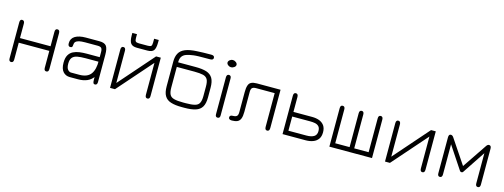

<svg xmlns="http://www.w3.org/2000/svg" viewBox="-16 -1368 5527 2105"><g transform="rotate(15 2747.5 -316.0)"><path d="M99 8.5C99 8.5 99 8.5 99 8.5C81.5 8.5 73 -3 73 -26C73 -26 73 -26 73 -26C73 -26 73 -434 73 -434C73 -457.5 81 -469.5 97 -469.5C97 -469.5 97 -469.5 97 -469.5C116 -469.5 125.5 -457.5 125.5 -434C125.5 -434 125.5 -434 125.5 -434C125.5 -434 125.5 -270.5 125.5 -270.5C125.5 -270.5 472.5 -270.5 472.5 -270.5C472.5 -270.5 472.5 -434 472.5 -434C472.5 -457.5 481 -469.5 498.5 -469.5C498.5 -469.5 498.5 -469.5 498.5 -469.5C516 -469.5 525 -457.5 525 -434C525 -434 525 -434 525 -434C525 -434 525 -26 525 -26C525 -3 516 8.5 498.5 8.5C498.5 8.5 498.5 8.5 498.5 8.5C481 8.5 472.5 -3 472.5 -26C472.5 -26 472.5 -26 472.5 -26C472.5 -26 472.5 -218 472.5 -218C472.5 -218 125.5 -218 125.5 -218C125.5 -218 125.5 -26 125.5 -26C125.5 -3 116.5 8.5 99 8.5Z M1050 8.5C1050 8.5 1050 8.5 1050 8.5C1041.5 8.5 1035.5 5.5 1032 -1C1028.5 -7.5 1027 -18.5 1026.5 -34C1026 -49.5 1025.5 -71 1025 -98.5C1025 -98.5 1025 -98.5 1025 -98.5C1025 -98.5 1033 -79.5 1033 -79.5C1014.5 -51.5 990.5 -31 961 -18C931.5 -5 897 1.5 856.5 1.5C856.5 1.5 856.5 1.5 856.5 1.5C856.5 1.5 763.5 1.5 763.5 1.5C732 1.5 706 -9.5 686.5 -31.5C666.5 -53.5 656.5 -87.5 656.5 -133.5C656.5 -133.5 656.5 -133.5 656.5 -133.5C656.5 -170 662.5 -199 675 -220.5C687.5 -242 704 -258 725.5 -268.5C746.5 -279 770 -286 796.5 -289.5C822.5 -293 849.5 -294.5 877 -294.5C877 -294.5 877 -294.5 877 -294.5C877 -294.5 1047.5 -294.5 1047.5 -294.5C1047.5 -294.5 1024 -271.5 1024 -271.5C1024 -271.5 1024 -352.5 1024 -352.5C1024 -374 1020 -389 1012.5 -397.5C1004.5 -406 990 -410 969 -410C969 -410 969 -410 969 -410C969 -410 828 -410 828 -410C799.5 -410 777 -408 759.5 -404C742 -399.5 729 -393 721 -384.5C713 -376 709 -364.5 709 -351C709 -351 709 -351 709 -351C708.5 -340.5 707 -332 704 -326.5C700.5 -321 693.5 -318 682.5 -318C682.5 -318 682.5 -318 682.5 -318C665 -318 656.5 -330.5 656.5 -355.5C656.5 -355.5 656.5 -355.5 656.5 -355.5C656.5 -391 671.5 -418 701 -436C730.5 -453.5 770.5 -462.5 821 -462.5C821 -462.5 821 -462.5 821 -462.5C821 -462.5 976 -462.5 976 -462.5C1014.5 -462.5 1040.5 -453.5 1055 -435C1069.5 -416.5 1076.5 -383 1076.5 -335.5C1076.5 -335.5 1076.5 -335.5 1076.5 -335.5C1076.5 -335.5 1076.5 -26 1076.5 -26C1076.5 -3 1067.5 8.5 1050 8.5ZM764.5 -50C764.5 -50 764.5 -50 764.5 -50C764.5 -50 856.5 -50 856.5 -50C918 -50 961.5 -67.5 987.5 -102.5C1013 -137 1025.5 -188.5 1024 -257C1024 -257 1024 -257 1024 -257C1024 -257 1039.5 -243 1039.5 -243C1039.5 -243 877 -243 877 -243C840 -243 809 -240.5 784 -236C759 -231 740.5 -221 728 -206C715.5 -191 709 -168.5 709 -138C709 -138 709 -138 709 -138C709 -106.5 714.5 -84 726 -70.5C737 -57 750 -50 764.5 -50Z M1646 8.5C1646 8.5 1646 8.5 1646 8.5C1628.5 8.5 1620 -3.5 1620 -28C1620 -28 1620 -28 1620 -28C1620 -28 1620 -389.5 1620 -389.5C1620 -389.5 1276.5 1.5 1276.5 1.5C1276.5 1.5 1220.5 1.5 1220.5 1.5C1220.5 1.5 1220.5 -434 1220.5 -434C1220.5 -457.5 1229 -469.5 1246.5 -469.5C1246.5 -469.5 1246.5 -469.5 1246.5 -469.5C1264 -469.5 1273 -457.5 1273 -433.5C1273 -433.5 1273 -433.5 1273 -433.5C1273 -433.5 1273 -68 1273 -68C1273 -68 1619 -462.5 1619 -462.5C1619 -462.5 1672.5 -462.5 1672.5 -462.5C1672.5 -462.5 1672.5 -27 1672.5 -27C1672.5 -3.5 1663.5 8.5 1646 8.5ZM1509 -499.5C1509 -499.5 1392 -499.5 1392 -499.5C1358 -499.5 1334.5 -508 1321 -525.5C1307.5 -542.5 1301 -573 1301 -616.5C1301 -616.5 1301 -616.5 1301 -616.5C1301 -616.5 1301 -644 1301 -644C1301 -644 1353.5 -644 1353.5 -644C1353.5 -644 1353.5 -600.5 1353.5 -600.5C1353.5 -581.5 1356.5 -568.5 1363 -562C1369 -555.5 1381.5 -552 1400 -552C1400 -552 1400 -552 1400 -552C1400 -552 1502 -552 1502 -552C1521 -552 1533.5 -555.5 1539.5 -562C1545 -568.5 1548 -581.5 1548 -600.5C1548 -600.5 1548 -600.5 1548 -600.5C1548 -600.5 1548 -644 1548 -644C1548 -644 1600.5 -644 1600.5 -644C1600.5 -644 1600.5 -616.5 1600.5 -616.5C1600.5 -572.5 1594 -542 1581.5 -525C1568.5 -508 1544.5 -499.5 1509 -499.5C1509 -499.5 1509 -499.5 1509 -499.5Z M2065 1.5C2065 1.5 2035 1.5 2035 1.5C1984 1.5 1942.5 -3.5 1910 -14C1877.5 -24 1854 -42 1838.5 -68C1823 -93.5 1815.5 -130 1815.5 -176.5C1815.5 -176.5 1815.5 -176.5 1815.5 -176.5C1815.5 -176.5 1815.5 -458 1815.5 -458C1815.5 -495.5 1822.5 -526.5 1836.5 -551.5C1850 -576.5 1873.5 -596 1906 -609.5C1938.5 -623 1983 -631 2039.5 -633.5C2039.5 -633.5 2039.5 -633.5 2039.5 -633.5C2059 -635 2082.5 -636 2110 -636.5C2137 -637 2166.5 -637.5 2199 -637.5C2199 -637.5 2199 -637.5 2199 -637.5C2223.5 -637.5 2235.5 -628.5 2235.5 -610.5C2235.5 -610.5 2235.5 -610.5 2235.5 -610.5C2235.5 -602 2232.5 -596 2227 -591.5C2221 -587 2211.5 -585 2198 -585C2198 -585 2198 -585 2198 -585C2164 -584.5 2136.5 -584.5 2116 -584.5C2095 -584.5 2078.5 -584.5 2066.5 -584C2054.5 -583.5 2044.5 -583 2036.5 -582.5C2028.5 -582 2020 -581 2011 -580C2011 -580 2011 -580 2011 -580C1979 -576 1952.5 -570 1931.5 -562.5C1910.5 -555 1895 -543 1884.5 -527.5C1874 -512 1869 -490 1869 -462.5C1869 -462.5 1869 -462.5 1869 -462.5C1869 -462.5 2069.5 -462.5 2069.5 -462.5C2119 -462.5 2160 -457.5 2192 -447.5C2223.5 -437 2247 -419 2262.5 -393.5C2277.5 -367.5 2285 -331.5 2285 -285.5C2285 -285.5 2285 -285.5 2285 -285.5C2285 -285.5 2285 -176 2285 -176C2285 -129.5 2277.5 -93 2262 -67.5C2246.5 -42 2223 -24 2190.5 -14C2158 -3.5 2116 1.5 2065 1.5C2065 1.5 2065 1.5 2065 1.5ZM2035 -51C2035 -51 2035 -51 2035 -51C2035 -51 2065 -51 2065 -51C2108.5 -51 2142.5 -54 2167 -60.5C2191.5 -66.5 2208.5 -78.5 2218 -97C2227.5 -115 2232.5 -141.5 2232.5 -176.5C2232.5 -176.5 2232.5 -176.5 2232.5 -176.5C2232.5 -176.5 2232.5 -284.5 2232.5 -284.5C2232.5 -321.5 2227.5 -349 2217.5 -366.5C2207 -384 2190 -396 2166.5 -401.5C2142.5 -407 2110 -410 2069.5 -410C2069.5 -410 2069.5 -410 2069.5 -410C2069.5 -410 1868 -410 1868 -410C1868 -410 1868 -176.5 1868 -176.5C1868 -141 1873 -114.5 1882.5 -96.5C1892 -78.5 1909 -66.5 1933.5 -60.5C1958 -54 1991.5 -51 2035 -51Z M2443.5 12C2443.5 12 2443.5 12 2443.5 12C2426 12 2417.5 1.5 2417.5 -20C2417.5 -20 2417.5 -20 2417.5 -20C2417.5 -20 2417.5 -440 2417.5 -440C2417.5 -451 2420 -459.5 2424.5 -465C2429 -470.5 2435 -473.5 2443.5 -473.5C2443.5 -473.5 2443.5 -473.5 2443.5 -473.5C2452 -473.5 2459 -470.5 2463.5 -465C2468 -459.5 2470 -451 2470 -440C2470 -440 2470 -440 2470 -440C2470 -440 2470 -20 2470 -20C2470 1.5 2461 12 2443.5 12ZM2443 -560C2443 -560 2443 -560 2443 -560C2430.5 -560 2419 -564 2408.5 -572.5C2398 -581 2392.5 -590.5 2392.5 -601C2392.5 -601 2392.5 -601 2392.5 -601C2393 -612 2398.5 -621.5 2409 -630C2419.5 -638.5 2430.5 -642.5 2442.5 -642.5C2442.5 -642.5 2442.5 -642.5 2442.5 -642.5C2455 -642.5 2466.5 -638.5 2478 -630C2489.5 -621.5 2495 -612 2495 -601C2495 -601 2495 -601 2495 -601C2495 -589.5 2489 -580 2477.5 -572C2466 -564 2454.5 -560 2443 -560Z M3005 8.5C3005 8.5 3005 8.5 3005 8.5C2987.5 8.5 2979 -3.5 2979 -27C2979 -27 2979 -27 2979 -27C2979 -27 2979 -410 2979 -410C2979 -410 2769.5 -410 2769.5 -410C2747 -410 2732 -405.5 2723.5 -397C2715 -388.5 2711 -373 2711 -351C2711 -351 2711 -351 2711 -351C2711 -351 2711 -125.5 2711 -125.5C2711 -92 2707 -66 2699.5 -47.5C2692 -29 2680 -16 2664 -9C2648 -2 2627.5 1.5 2603 1.5C2603 1.5 2603 1.5 2603 1.5C2591 1.5 2581.5 -0.5 2575 -5C2568.5 -9 2565 -15.5 2565 -25C2565 -25 2565 -25 2565 -25C2565 -42.5 2577.5 -51 2602.5 -51C2602.5 -51 2602.5 -51 2602.5 -51C2623 -51 2637.5 -55.5 2646 -64C2654.5 -72.5 2658.5 -87.5 2658.5 -109C2658.5 -109 2658.5 -109 2658.5 -109C2658.5 -109 2658.5 -335.5 2658.5 -335.5C2658.5 -367.5 2661.5 -393 2668 -411.5C2674 -430 2684.5 -443.5 2700 -451C2715 -458.5 2736 -462.5 2762.5 -462.5C2762.5 -462.5 2762.5 -462.5 2762.5 -462.5C2762.5 -462.5 3031.5 -462.5 3031.5 -462.5C3031.5 -462.5 3031.5 -27.5 3031.5 -27.5C3031.5 -3.5 3022.5 8.5 3005 8.5Z M3443.5 1.5C3443.5 1.5 3178.5 1.5 3178.5 1.5C3178.5 1.5 3178.5 -434 3178.5 -434C3178.5 -457.5 3187 -469.5 3204.5 -469.5C3204.5 -469.5 3204.5 -469.5 3204.5 -469.5C3222 -469.5 3231 -457.5 3231 -434C3231 -434 3231 -434 3231 -434C3231 -434 3231 -264.5 3231 -264.5C3231 -264.5 3443.5 -264.5 3443.5 -264.5C3474 -264.5 3501.5 -260 3525.5 -251C3549 -241.5 3568 -227.5 3582 -208C3595.5 -188.5 3602.5 -163 3602.5 -132C3602.5 -132 3602.5 -132 3602.5 -132C3602.5 -100.5 3595.5 -75.5 3582 -56C3568 -36.5 3549 -22 3525.5 -13C3501.5 -3.5 3474 1 3443.5 1.5C3443.5 1.5 3443.5 1.5 3443.5 1.5ZM3231 -212C3231 -212 3231 -51 3231 -51C3231 -51 3436 -51 3436 -51C3472.5 -51 3501 -57.5 3521 -70C3540.5 -82.5 3550.5 -103 3550.5 -131.5C3550.5 -131.5 3550.5 -131.5 3550.5 -131.5C3550.5 -155 3545 -173 3534 -184.5C3523 -196 3509 -203.5 3491.5 -207C3474 -210.5 3455.5 -212 3436 -212C3436 -212 3436 -212 3436 -212C3436 -212 3231 -212 3231 -212Z M4194 1.5C4194 1.5 3710 1.5 3710 1.5C3710 1.5 3710 -435 3710 -435C3710 -458 3718.5 -469.5 3736 -469.5C3736 -469.5 3736 -469.5 3736 -469.5C3753.5 -469.5 3762.5 -458 3762.5 -435C3762.5 -435 3762.5 -435 3762.5 -435C3762.5 -435 3762.5 -51 3762.5 -51C3762.5 -51 3925.5 -51 3925.5 -51C3925.5 -51 3925.5 -435 3925.5 -435C3925.5 -458 3934.5 -469.5 3952 -469.5C3952 -469.5 3952 -469.5 3952 -469.5C3969.5 -469.5 3978 -458 3978 -435C3978 -435 3978 -435 3978 -435C3978 -435 3978 -51 3978 -51C3978 -51 4141.5 -51 4141.5 -51C4141.5 -51 4141.5 -435 4141.5 -435C4141.5 -458 4150 -469.5 4167.5 -469.5C4167.5 -469.5 4167.5 -469.5 4167.5 -469.5C4185 -469.5 4194 -458 4194 -435C4194 -435 4194 -435 4194 -435C4194 -435 4194 1.5 4194 1.5Z M4767 8.5C4767 8.5 4767 8.5 4767 8.5C4749.5 8.5 4741 -3.5 4741 -28C4741 -28 4741 -28 4741 -28C4741 -28 4741 -389.5 4741 -389.5C4741 -389.5 4397.5 1.5 4397.5 1.5C4397.5 1.5 4341.5 1.5 4341.5 1.5C4341.5 1.5 4341.5 -434 4341.5 -434C4341.5 -457.5 4350 -469.5 4367.5 -469.5C4367.5 -469.5 4367.5 -469.5 4367.5 -469.5C4385 -469.5 4394 -457.5 4394 -433.5C4394 -433.5 4394 -433.5 4394 -433.5C4394 -433.5 4394 -68 4394 -68C4394 -68 4740 -462.5 4740 -462.5C4740 -462.5 4793.5 -462.5 4793.5 -462.5C4793.5 -462.5 4793.5 -27 4793.5 -27C4793.5 -3.5 4784.5 8.5 4767 8.5Z M4965.5 8.5C4965.5 8.5 4965.5 8.5 4965.5 8.5C4948 8.5 4939.5 -3 4939.5 -26C4939.5 -26 4939.5 -26 4939.5 -26C4939.5 -26 4939.5 -434 4939.5 -434C4939.5 -457.5 4947.5 -469.5 4963.5 -469.5C4963.5 -469.5 4963.5 -469.5 4963.5 -469.5C4975 -469.5 4985.5 -463 4994 -450.5C4994 -450.5 4994 -450.5 4994 -450.5C4994 -450.5 5180.5 -172.5 5180.5 -172.5C5180.5 -172.5 5368 -450.5 5368 -450.5C5376.5 -463 5386 -469.5 5397 -469.5C5397 -469.5 5397 -469.5 5397 -469.5C5414 -469.5 5422.5 -457.5 5422.5 -434C5422.5 -434 5422.5 -434 5422.5 -434C5422.5 -434 5422.5 -26 5422.5 -26C5422.5 -3 5413.5 8.5 5396 8.5C5396 8.5 5396 8.5 5396 8.5C5378.5 8.5 5370 -3.5 5370 -27C5370 -27 5370 -27 5370 -27C5370 -27 5370 -369 5370 -369C5370 -369 5198 -110.5 5198 -110.5C5194.5 -105 5189 -102.5 5181.5 -102.5C5181.5 -102.5 5181.5 -102.5 5181.5 -102.5C5178 -102.5 5175 -103 5171.5 -104.5C5168 -106 5165.5 -108 5163.5 -110.5C5163.5 -110.5 5163.5 -110.5 5163.5 -110.5C5163.5 -110.5 4992 -369 4992 -369C4992 -369 4992 -27 4992 -27C4992 -3.5 4983 8.5 4965.5 8.5Z"/></g></svg>

Font: Jura-Fortis-Regular
Style: Regular
Weight: 500
Designer: Daniel Johnson, Alexei Vanyashin, Mirko Velimirovic
Foundry: Daniel Johnson
Version: ""